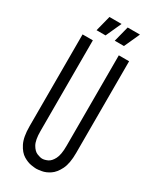

<svg xmlns="http://www.w3.org/2000/svg" viewBox="-207 -854 749 922"><g transform="rotate(30 168.0 -393.5)"><path d="M168 10Q161 10 140.5 7Q120 4 96.5 -10Q73 -24 56 -57.5Q39 -91 39 -151V-660H96V-157Q96 -107 109.5 -83.5Q123 -60 140.5 -53Q158 -46 169 -46Q182 -46 198.5 -53.5Q215 -61 227.5 -85Q240 -109 240 -157V-660H297V-151Q297 -93 280.5 -60Q264 -27 241.5 -12Q219 3 198 6.5Q177 10 168 10ZM137 -711H87L109 -797H176ZM239 -711H188L210 -797H278Z"/></g></svg>

Font: Bricolage Grotesque 48pt Condensed ExtraLight
Style: Regular
Weight: 200
Width: 3
Designer: Mathieu Triay
Foundry: Atelier Triay
Version: Version 1.000; ttfautohint (v1.8.4.7-5d5b);gftools[0.9.32]